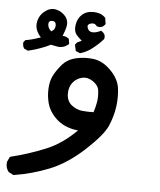

<svg xmlns="http://www.w3.org/2000/svg" viewBox="-61 -360 610 731"><g transform="rotate(5 244.0 5.5)"><path d="M15.6 326.7 -1 317.9 -2 316.9 -2.9 315.9Q-13.7 301.8 -11.7 280.8V279.8L-11.2 278.8L-3.4 262.2L-2 259.8L0.5 258.8Q67.4 242.7 132.8 215.8Q192.9 191.4 247.6 136.7Q245.1 136.7 242.7 136.2Q240.2 135.7 237.8 135.5Q235.4 135.3 232.9 134.8Q230.5 134.3 228 133.8Q225.6 133.3 223.4 132.8Q221.2 132.3 218.8 131.6Q216.3 130.9 214.1 130.1Q211.9 129.4 209.7 128.7Q207.5 127.9 205.1 127Q196.3 124 187.7 119.1Q179.2 114.3 171.6 108.4Q164.1 102.5 156.7 94.7Q135.3 72.3 127.4 43.9Q120.1 16.1 121.6 -12.2Q123 -40.5 132.8 -60.5Q142.6 -80.6 161.6 -103.5Q181.2 -127.4 213.9 -135.7Q245.6 -143.6 280.8 -139.6Q317.4 -135.3 348.4 -104.2Q379.4 -73.2 384.8 -38.6Q389.6 -4.9 384.8 33.2Q382.3 51.8 377 70.6Q371.6 89.4 363.8 107.9Q347.7 145 282.7 205.1Q217.8 264.6 152.3 290.5Q87.4 316.4 19.5 327.1H17.6ZM300.3 62.5Q307.1 42 310.1 23.4Q313.5 3.9 311 -19Q310.5 -25.9 307.9 -32Q305.2 -38.1 300.3 -43.7Q295.4 -49.3 288.6 -54.2Q268.1 -68.8 246.6 -64.5Q225.1 -60.1 210.7 -42.7Q196.3 -25.4 196.8 2Q197.3 28.3 215.3 43.5Q233.9 58.6 255.9 61Q266.6 62 277.8 62.5Q289.1 63 300.3 62.5ZM227.1 -157.7 215.3 -162.6 212.9 -163.6 211.9 -167 208 -185.5 207.5 -188 209.5 -189.9 213.4 -194.8 213.9 -196.3 215.3 -196.8 231.9 -204.6Q223.1 -211.9 214.4 -221.2Q199.7 -235.4 203.1 -261.2Q206.5 -287.1 223.6 -302.7Q241.2 -318.4 268.6 -317.4Q277.8 -316.9 285.6 -315.2Q293.5 -313.5 300 -309.8Q306.6 -306.2 311.5 -300.8L313 -299.8L313.5 -297.9L316.4 -278.3L316.9 -275.9L315.4 -273.9Q304.2 -258.8 286.6 -263.7L284.7 -264.2L283.7 -265.6Q278.3 -272 272.5 -273.4Q266.6 -274.9 259.3 -272.5Q252 -269.5 250 -265.9Q248 -262.2 250 -256.3Q254.4 -242.7 266.1 -240.7Q279.3 -238.3 299.3 -247.6L302.2 -249L304.7 -247.1Q321.3 -236.8 316.4 -219.2L315.9 -217.8L314.9 -216.8Q295.9 -195.8 275.9 -180.7Q255.9 -164.6 231 -157.2L229 -156.7ZM28.8 -149.9 18.1 -154.8 16.6 -155.3 15.6 -156.7Q9.8 -165.5 10.7 -178.2V-180.2L12.2 -181.2L16.1 -186L17.1 -188L19.5 -188.5Q33.7 -190.9 47.9 -194.8Q62 -198.7 75.7 -203.6Q52.7 -229.5 55.2 -254.9Q56.6 -269 62.5 -280.5Q68.4 -292 78.6 -300.8Q100.1 -318.8 122.1 -314.9Q143.6 -311 159.2 -293.9Q175.3 -275.9 168.9 -249.5Q167.5 -243.7 165.5 -238Q163.6 -232.4 161.6 -227.1Q159.7 -221.7 157.7 -216.8Q170.4 -216.8 180.2 -209L182.1 -207.5L182.6 -205.1L184.6 -191.4L185.1 -188L182.6 -186Q166 -171.9 145 -173.8H144.5L116.2 -179.2Q95.7 -168.9 75.7 -162.1Q54.2 -154.3 32.7 -149.4L30.8 -148.9ZM122.6 -237.3Q130.4 -249.5 127 -261.2Q123.5 -271 111.3 -270Q105 -269.5 102.3 -266.4Q99.6 -263.2 99.6 -255.9Q99.6 -241.7 113.3 -230Z"/></g></svg>

Font: NaikaiFont
Style: SemiBold
Weight: 600
Version: Version 1.89